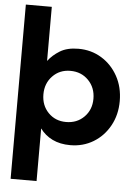

<svg xmlns="http://www.w3.org/2000/svg" viewBox="-61 -766 728 1032"><g transform="rotate(5 302.5 -250.0)"><path d="M36 220V-720H176V-428Q200 -460 239 -484Q278 -508 339 -508Q408 -508 463.5 -474Q519 -440 551.5 -381Q584 -322 584 -247Q584 -173 551.5 -114Q519 -55 463.5 -21.5Q408 12 339 12Q284 12 243 -8Q202 -28 176 -64V220ZM306 -110Q365 -110 403.5 -149Q442 -188 442 -247Q442 -307 403.5 -346.5Q365 -386 306 -386Q248 -386 210 -346.5Q172 -307 172 -248Q172 -188 210 -149Q248 -110 306 -110Z"/></g></svg>

Font: Host Grotesk ExtraBold
Style: Regular
Weight: 800
Designer: Doğukan Karapınar
Foundry: Element Type
Version: Version 1.003; ttfautohint (v1.8.4.7-5d5b)